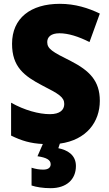

<svg xmlns="http://www.w3.org/2000/svg" viewBox="-20 -744 572 1004"><path d="M377 124C377 65 331 40 285 31L293 7C433 -12 502 -107 502 -217C502 -322 447 -375 350 -425C253 -473 227 -489 227 -524C227 -550 246 -570 291 -570C337 -570 391 -553 448 -524L502 -673C442 -702 373 -724 293 -724C140 -724 43 -649 43 -515C43 -395 105 -347 203 -296C290 -252 316 -235 316 -200C316 -169 293 -147 241 -147C183 -147 107 -168 38 -207V-35C93 -8 140 6 204 9L176 73C223 80 245 92 245 115C245 133 231 143 206 143C187 143 167 140 145 133V226C169 234 204 240 245 240C327 240 377 195 377 124Z"/></svg>

Font: Noto Sans Arabic UI SmCn Bk
Style: Regular
Weight: 900
Width: 4
Designer: Monotype Design Team, Nadine Chahine and Nizar Qandah
Foundry: Monotype Imaging Inc.
Version: Version 2.010